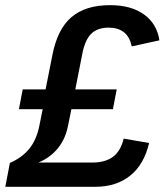

<svg xmlns="http://www.w3.org/2000/svg" viewBox="-39 -718 632 738"><path d="M534.2 -168.5Q514.6 -85.4 461.2 -42.7Q407.7 0 327.6 0H-18.6L-1 -91.8Q45.4 -111.8 73.5 -146.2Q101.6 -180.7 112.3 -234.9L125 -298.3H33.7L48.3 -374.5H136.2L162.1 -504.9Q181.2 -605.5 235.4 -651.9Q289.6 -698.2 384.3 -698.2Q465.3 -698.2 514.9 -662.1Q564.5 -626 573.7 -563L467.3 -539.6Q459.5 -577.1 436.8 -594.5Q414.1 -611.8 378.9 -611.8Q335 -611.8 311 -587.6Q287.1 -563.5 276.9 -508.8L250.5 -374.5H409.7L395 -298.3H235.4L222.2 -233.4Q212.4 -183.6 183.3 -147.9Q154.3 -112.3 108.9 -93.3H316.9Q364.7 -93.3 394.5 -114.7Q424.3 -136.2 436.5 -185.1Z"/></svg>

Font: Arimo SemiBold
Style: Italic
Weight: 600
Italic angle: -12°
Version: Version 1.33